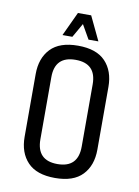

<svg xmlns="http://www.w3.org/2000/svg" viewBox="-83 -776 608 842"><g transform="rotate(10 221.0 -355.0)"><path d="M59 -145V-424Q59 -495 99 -537Q139 -579 221 -579Q303 -579 343 -537Q383 -495 383 -424V-145Q383 -74 343 -32Q303 10 221 10Q139 10 99 -32Q59 -74 59 -145ZM313 -146V-423Q313 -516 221 -516Q129 -516 129 -423V-146Q129 -52 221 -52Q313 -52 313 -146ZM225 -676 189 -613H145L195 -720H254L305 -613H261Z"/></g></svg>

Font: Khand
Style: Regular
Weight: 400
Designer: Devanagari: Sanchit Sawaria, Jyotish Sonowal; Latin: Satya Rajpurohit
Foundry: Indian Type Foundry
Version: Version 1.100;PS 1.0;hotconv 1.0.78;makeotf.lib2.5.61930; tt